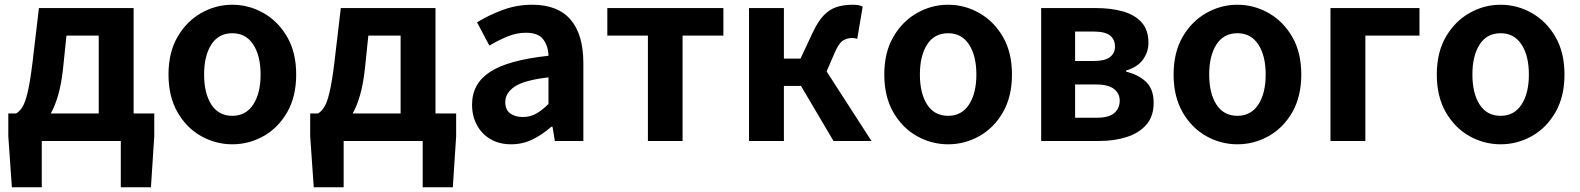

<svg xmlns="http://www.w3.org/2000/svg" viewBox="-20 -594 6656 809"><path d="M156 0V195H30L15 -20V-116H48Q62 -124 74 -142.5Q86 -161 96.5 -205Q107 -249 117 -331L144 -560H543V-116H630V-20L616 195H489V0ZM194 -116H396V-444H260L245 -299Q238 -238 225 -193Q212 -148 194 -116Z M959 14Q889 14 827.5 -20.5Q766 -55 728 -121Q690 -187 690 -280Q690 -373 728 -438.5Q766 -504 827.5 -539Q889 -574 959 -574Q1029 -574 1090.5 -539Q1152 -504 1190 -438.5Q1228 -373 1228 -280Q1228 -187 1190 -121Q1152 -55 1090.5 -20.5Q1029 14 959 14ZM959 -106Q1016 -106 1047 -153.5Q1078 -201 1078 -280Q1078 -359 1047 -406.5Q1016 -454 959 -454Q901 -454 870.5 -406.5Q840 -359 840 -280Q840 -201 870.5 -153.5Q901 -106 959 -106Z M1428 0V195H1302L1287 -20V-116H1320Q1334 -124 1346 -142.5Q1358 -161 1368.5 -205Q1379 -249 1389 -331L1416 -560H1815V-116H1902V-20L1888 195H1761V0ZM1466 -116H1668V-444H1532L1517 -299Q1510 -238 1497 -193Q1484 -148 1466 -116Z M2134 14Q2084 14 2047 -7.5Q2010 -29 1989.5 -67Q1969 -105 1969 -153Q1969 -242 2045.5 -291.5Q2122 -341 2291 -359Q2290 -400 2269 -428Q2248 -456 2196 -456Q2157 -456 2119 -440.5Q2081 -425 2042 -402L1990 -500Q2039 -530 2098 -552Q2157 -574 2223 -574Q2330 -574 2384 -511.5Q2438 -449 2438 -327V0H2318L2308 -60H2303Q2267 -28 2225 -7Q2183 14 2134 14ZM2183 -101Q2215 -101 2240 -115.5Q2265 -130 2291 -156V-268Q2188 -256 2148.5 -229Q2109 -202 2109 -164Q2109 -131 2130 -116Q2151 -101 2183 -101Z M2710 0V-444H2539V-560H3028V-444H2856V0Z M3136 0V-560H3283V-347H3353L3404 -456Q3427 -505 3451.5 -530Q3476 -555 3505.5 -564.5Q3535 -574 3573 -574Q3584 -574 3595 -572.5Q3606 -571 3615 -566L3592 -430Q3587 -432 3582 -433Q3577 -434 3571 -434Q3550 -434 3532.5 -423.5Q3515 -413 3497 -372L3463 -293L3652 0H3492L3355 -232H3283V0Z M3975 14Q3905 14 3843.5 -20.5Q3782 -55 3744 -121Q3706 -187 3706 -280Q3706 -373 3744 -438.5Q3782 -504 3843.5 -539Q3905 -574 3975 -574Q4045 -574 4106.5 -539Q4168 -504 4206 -438.5Q4244 -373 4244 -280Q4244 -187 4206 -121Q4168 -55 4106.5 -20.5Q4045 14 3975 14ZM3975 -106Q4032 -106 4063 -153.5Q4094 -201 4094 -280Q4094 -359 4063 -406.5Q4032 -454 3975 -454Q3917 -454 3886.5 -406.5Q3856 -359 3856 -280Q3856 -201 3886.5 -153.5Q3917 -106 3975 -106Z M4367 0V-560H4598Q4661 -560 4711 -546Q4761 -532 4790 -500Q4819 -468 4819 -413Q4819 -375 4796 -343Q4773 -311 4725 -297V-292Q4776 -280 4808.5 -249.5Q4841 -219 4841 -161Q4841 -104 4810 -68.5Q4779 -33 4727 -16.5Q4675 0 4611 0ZM4510 -337H4587Q4636 -337 4657 -353.5Q4678 -370 4678 -398Q4678 -428 4657 -444.5Q4636 -461 4589 -461H4510ZM4510 -98H4602Q4653 -98 4675.5 -118Q4698 -138 4698 -170Q4698 -200 4674 -219Q4650 -238 4599 -238H4510Z M5194 14Q5124 14 5062.5 -20.5Q5001 -55 4963 -121Q4925 -187 4925 -280Q4925 -373 4963 -438.5Q5001 -504 5062.5 -539Q5124 -574 5194 -574Q5264 -574 5325.5 -539Q5387 -504 5425 -438.5Q5463 -373 5463 -280Q5463 -187 5425 -121Q5387 -55 5325.5 -20.5Q5264 14 5194 14ZM5194 -106Q5251 -106 5282 -153.5Q5313 -201 5313 -280Q5313 -359 5282 -406.5Q5251 -454 5194 -454Q5136 -454 5105.5 -406.5Q5075 -359 5075 -280Q5075 -201 5105.5 -153.5Q5136 -106 5194 -106Z M5586 0V-560H5961V-444H5733V0Z M6303 14Q6233 14 6171.5 -20.5Q6110 -55 6072 -121Q6034 -187 6034 -280Q6034 -373 6072 -438.5Q6110 -504 6171.5 -539Q6233 -574 6303 -574Q6373 -574 6434.5 -539Q6496 -504 6534 -438.5Q6572 -373 6572 -280Q6572 -187 6534 -121Q6496 -55 6434.5 -20.5Q6373 14 6303 14ZM6303 -106Q6360 -106 6391 -153.5Q6422 -201 6422 -280Q6422 -359 6391 -406.5Q6360 -454 6303 -454Q6245 -454 6214.5 -406.5Q6184 -359 6184 -280Q6184 -201 6214.5 -153.5Q6245 -106 6303 -106Z"/></svg>

Font: Source Han Sans TC
Style: Bold
Weight: 700
Designer: Ryoko NISHIZUKA Ë•øÂ°öÊ∂ºÂ≠ê (kana, bopomofo & ideographs); Paul D. Hunt (Latin, Greek & Cyrillic); Sandoll Communicatio
Foundry: Adobe
Version: Version 2.004;hotconv 1.0.118;makeotfexe 2.5.65603